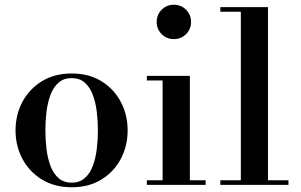

<svg xmlns="http://www.w3.org/2000/svg" viewBox="-20 -780 1268 810"><path d="M45.5 -230Q45.5 -295 74.2 -349.5Q103 -404 156.2 -437Q209.5 -470 282.5 -470Q355.5 -470 408.5 -437Q461.5 -404 490 -349.5Q518.5 -295 518.5 -230Q518.5 -165 490 -110.5Q461.5 -56 408.5 -23Q355.5 10 282.5 10Q209.5 10 156.2 -23Q103 -56 74.2 -110.5Q45.5 -165 45.5 -230ZM171.5 -230Q171.5 -190 176.2 -151Q181 -112 193 -80Q205 -48 226.8 -28.8Q248.5 -9.5 282.5 -9.5Q316 -9.5 337.8 -28.8Q359.5 -48 371.5 -80Q383.5 -112 388.2 -151Q393 -190 393 -230Q393 -270 388.2 -309Q383.5 -348 371.5 -380Q359.5 -412 337.8 -431.2Q316 -450.5 282.5 -450.5Q248.5 -450.5 226.8 -431.2Q205 -412 193 -380Q181 -348 176.2 -309Q171.5 -270 171.5 -230Z M641 -687.5Q641 -718 662 -739Q683 -760 713.5 -760Q744 -760 765 -739Q786 -718 786 -687.5Q786 -657 765 -636Q744 -615 713.5 -615Q683 -615 662 -636Q641 -657 641 -687.5ZM599.5 -19.5H666V-440.5H599.5V-460H781V-19.5H847.5V0H599.5Z M909.5 -19.5H996V-730.5H909.5V-750H1110.5V-19.5H1197V0H909.5Z"/></svg>

Font: Bodoni* 11pt Medium
Style: Regular
Weight: 500
Version: Version 2.3